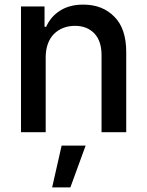

<svg xmlns="http://www.w3.org/2000/svg" viewBox="-20 -573 637 832"><path d="M71 0V-545H173V-457H180Q200 -501 239 -526Q280 -553 341 -553Q425 -553 476 -500Q527 -449 527 -347V0H420V-334Q420 -394 390 -427Q358 -461 305 -461Q249 -461 213 -425Q178 -388 178 -324V0ZM351 58 285 239H206L247 58Z"/></svg>

Font: Sinter Medium
Style: Regular
Weight: 500
Foundry: Adobe & rsms
Version: Version 1.000